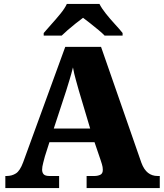

<svg xmlns="http://www.w3.org/2000/svg" viewBox="-20 -951 828 971"><path d="M7 0V-61H14Q40 -61 60.5 -74Q81 -87 97 -130L310 -714H491L695 -128Q708 -93 728.5 -77Q749 -61 777 -61H788V0H418V-61H458Q474 -61 487 -67Q500 -73 500 -92Q500 -106 495.5 -120.5Q491 -135 489 -141L458 -232H230L207 -160Q204 -148 198.5 -127.5Q193 -107 193 -93Q193 -78 201 -69.5Q209 -61 230 -61H279V0ZM252 -301H436L379 -492Q372 -518 363.5 -547.5Q355 -577 349 -610Q341 -578 332 -548.5Q323 -519 315 -493ZM201 -784Q217 -803 240.5 -829Q264 -855 286 -882Q308 -909 318 -931H483Q494 -909 515.5 -882Q537 -855 561 -829Q585 -803 600 -784V-771H509Q499 -782 478.5 -799Q458 -816 436.5 -833Q415 -850 400 -861Q385 -850 363.5 -833Q342 -816 322.5 -799Q303 -782 292 -771H201Z"/></svg>

Font: Noto Serif Tamil Black
Style: Italic
Weight: 900
Italic angle: -12°
Designer: Indian Type Foundry, Tom Grace, and the Monotype Design Team
Foundry: Monotype Imaging Inc.
Version: Version 2.003; ttfautohint (v1.8.4.7-5d5b)